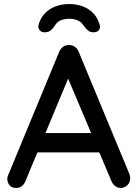

<svg xmlns="http://www.w3.org/2000/svg" viewBox="-20 -927 682 951"><path d="M331 -570 106 -30Q100 -14 88 -5Q76 4 61 4Q39 4 28 -8.5Q17 -21 16 -40Q16 -47 19 -56L273 -670Q280 -687 293.5 -696Q307 -705 323 -704Q338 -704 351 -695Q364 -686 370 -670L621 -65Q625 -55 625 -45Q625 -23 610.5 -9.5Q596 4 578 4Q563 4 550.5 -5.5Q538 -15 532 -30L305 -567ZM146 -172 191 -268H474L491 -172ZM323 -907Q360 -907 390 -895.5Q420 -884 441 -862.5Q462 -841 471 -812Q480 -792 471 -779.5Q462 -767 445 -767Q427 -767 416.5 -775.5Q406 -784 395 -799Q385 -816 367 -825Q349 -834 323 -834Q296 -834 278 -825Q260 -816 251 -799Q241 -784 230 -775.5Q219 -767 200 -767Q184 -767 175 -779Q166 -791 173 -811Q183 -841 204 -862.5Q225 -884 255.5 -895.5Q286 -907 323 -907Z"/></svg>

Font: Quicksand Light SemiBold
Style: Regular
Weight: 600
Version: Version 3.006